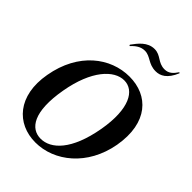

<svg xmlns="http://www.w3.org/2000/svg" viewBox="-209 -791 902 902"><g transform="rotate(45 242.0 -340.0)"><path d="M195 16C320 16 444 -81 474 -248C505 -425 414 -516 289 -516C164 -516 41 -425 10 -248C-20 -81 70 16 195 16ZM115 -249C143 -409 217 -486 284 -486C351 -486 397 -409 369 -249C339 -79 267 -14 200 -14C133 -14 85 -79 115 -249ZM184 -623 187 -617C207 -638 227 -653 254 -653C292 -653 308 -620 358 -620C388 -620 420 -635 444 -693L440 -696C424 -672 408 -656 381 -656C336 -656 323 -691 281 -691C234 -691 206 -653 184 -623Z"/></g></svg>

Font: RL Madena Oblique
Style: Regular
Weight: 400
Italic angle: -10°
Designer: I Kadek Wantara Putra
Foundry: Roughlines ID
Version: Version 1.000;Glyphs 3.1.2 (3151)